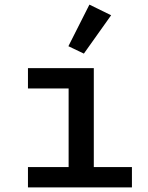

<svg xmlns="http://www.w3.org/2000/svg" viewBox="-20 -811 640 831"><path d="M343 -579 276 -611 367 -791 461 -745ZM101 -88H277V-428H101V-516H386V-88H551V0H101Z"/></svg>

Font: IBM Plex Mono Medium
Style: Regular
Weight: 500
Monospace: yes
Designer: Mike Abbink, Paul van der Laan, Pieter van Rosmalen
Foundry: Bold Monday
Version: Version 2.3